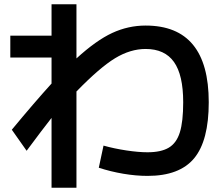

<svg xmlns="http://www.w3.org/2000/svg" viewBox="-20 -807 1040 894"><path d="M440 -26 462 -129Q512 -115 568.5 -106.5Q625 -98 667 -98Q730 -98 766 -119.5Q802 -141 817.5 -191Q833 -241 833 -331Q833 -458 790 -518.5Q747 -579 658 -579Q587 -579 516 -536Q445 -493 336 -381V67H220V-258Q179 -206 104 -105L35 -203Q141 -331 220 -418V-539H28V-641H220V-787H336V-535Q428 -619 502.5 -653.5Q577 -688 658 -688Q952 -688 952 -331Q952 -152 884 -70Q816 12 667 12Q613 12 554 2Q495 -8 440 -26Z"/></svg>

Font: Enso SemiBold
Style: Regular
Weight: 600
Designer: Coji Morishita
Foundry: UNDERFOREST DESIGN
Version: Version 1.000